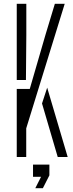

<svg xmlns="http://www.w3.org/2000/svg" viewBox="-20 -820 382 1003"><path d="M67.5 0V-355.5H135.5L217.5 -638L266.5 -800H318L117 -149.5V0ZM281.5 0 199.5 -279.5 226.5 -362 333.5 0ZM67.5 -402V-800H117.5V-636.5L115.5 -402ZM164.5 163 194.5 103.5H152.5V40H238V96L204 163Z"/></svg>

Font: Big Shoulders Stencil Text Thin ExtraLight
Style: Regular
Weight: 250
Version: Version 2.001